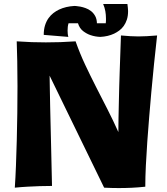

<svg xmlns="http://www.w3.org/2000/svg" viewBox="-20 -933 848 975"><path d="M777.8 -752.9Q761.2 -606.4 748.5 -465.8Q743.2 -405.8 737.8 -341.3Q732.4 -276.9 728 -213.9Q723.6 -150.9 720.7 -92Q717.8 -33.2 717.8 15.1Q681.2 19 648.7 20.5Q616.2 22 583 22Q565.9 22 547.4 21.5Q528.8 21 508.8 20L231.9 -548.8Q232.4 -515.1 233.2 -473.1Q233.9 -431.2 234.9 -385.5Q235.8 -339.8 237.1 -292.5Q238.3 -245.1 239.3 -201.2Q241.2 -97.7 244.1 11.2Q214.4 11.2 182.6 12.2Q155.3 13.2 121.8 14.9Q88.4 16.6 55.2 20Q58.6 -28.8 61 -90.6Q63.5 -152.3 65.2 -220.5Q66.9 -288.6 67.9 -358.9Q68.8 -429.2 68.8 -495.1Q68.8 -563.5 67.6 -622.6Q66.4 -681.6 64.9 -723.1Q104.5 -720.2 140.6 -719Q176.8 -717.8 212.9 -717.8Q249.5 -717.8 286.4 -719Q323.2 -720.2 363.8 -723.1Q385.7 -661.1 412.6 -604Q439.5 -546.9 468 -491Q496.6 -435.1 525.4 -378.7Q554.2 -322.3 581.1 -262.2Q581.1 -294.4 581.8 -332.5Q582.5 -370.6 583.5 -411.1Q584.5 -451.7 585.4 -492.7Q586.4 -533.7 587.9 -571.8Q590.3 -660.6 594.2 -752.9Q621.1 -750.5 641.8 -749.3Q662.6 -748 683.1 -748Q703.6 -748 725.6 -749.3Q747.6 -750.5 777.8 -752.9ZM627 -912.6Q627.9 -902.8 629.2 -894Q630.4 -885.3 630.4 -877Q630.4 -852.1 624.3 -833.5Q618.2 -814.9 608.2 -801Q598.1 -787.1 585.4 -777.8Q572.8 -768.6 559.6 -762.2Q528.8 -747.6 489.3 -745.6Q463.4 -746.6 440.4 -754.4Q420.9 -760.7 402.3 -774.9Q383.8 -789.1 376 -814.9H328.1Q325.2 -805.7 324.2 -796.6Q323.2 -787.6 323.2 -777.8Q323.2 -769.5 324 -761.7Q324.7 -753.9 327.1 -745.6L202.1 -755.9Q202.1 -783.2 208.7 -804.2Q215.3 -825.2 226.3 -840.6Q237.3 -856 251.2 -866.7Q265.1 -877.4 279.8 -884.3Q314 -900.4 357.9 -902.8Q358.4 -902.8 366.7 -902.3Q375 -901.9 387.7 -899.4Q400.4 -897 414.8 -891.8Q429.2 -886.7 441.9 -877Q454.6 -867.2 463.1 -852.1Q471.7 -836.9 472.2 -814.9H517.1Q518.1 -821.8 518.1 -827.9Q518.1 -834 518.1 -839.8Q518.1 -857.9 514.9 -876.2Q511.7 -894.5 503.9 -912.6Z"/></svg>

Font: Galindo
Style: Regular
Weight: 400
Version: Version 1.000